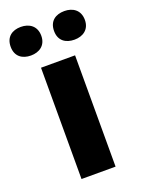

<svg xmlns="http://www.w3.org/2000/svg" viewBox="-170 -824 655 890"><g transform="rotate(-20 157.0 -379.5)"><path d="M-26 -688C-26 -640 7 -618 49 -618C90 -618 125 -640 125 -688C125 -737 90 -759 49 -759C7 -759 -26 -737 -26 -688ZM188 -688C188 -640 221 -618 264 -618C305 -618 340 -640 340 -688C340 -737 305 -759 264 -759C221 -759 188 -737 188 -688ZM241 0V-549H73V0Z"/></g></svg>

Font: Noto Sans Ethiopic ExtraBold
Style: Regular
Weight: 800
Designer: Monotype Design Team
Foundry: Monotype Imaging Inc.
Version: Version 2.102